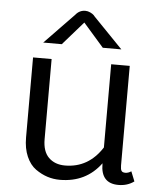

<svg xmlns="http://www.w3.org/2000/svg" viewBox="-52 -762 679 816"><g transform="rotate(5 287.5 -354.5)"><path d="M279.2 -666.7 191.7 -566.7H112.5L237.5 -695.8Q254.2 -716.7 279.2 -716.7Q290 -716.7 300.4 -711.7Q310.8 -706.7 315.8 -701.7L320.8 -695.8L445.8 -566.7H366.7ZM550 -12.5Q521.7 8.3 483.3 8.3Q408.3 8.3 408.3 -75V-77.5Q345 8.3 233.3 8.3Q205.8 8.3 180 0Q154.2 -8.3 129.6 -25.8Q105 -43.3 90 -77.5Q75 -111.7 75 -158.3V-500H154.2V-158.3Q154.2 -105.8 180.4 -80Q206.7 -54.2 250 -54.2Q350 -54.2 408.3 -145V-500H487.5V-75Q487.5 -59.2 491.7 -52.5Q495.8 -45.8 508.3 -45.8Q520.8 -45.8 533.3 -54.2Z"/></g></svg>

Font: BoonBaan
Style: Regular
Weight: 400
Designer: Sungsit Sawaiwan
Foundry: FontUni
Version: Version 2.0